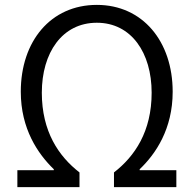

<svg xmlns="http://www.w3.org/2000/svg" viewBox="-20 -765 791 785"><path d="M51 0H305V-60C220 -126 151 -227 151 -386C151 -549 234 -672 376 -672C517 -672 600 -549 600 -386C600 -227 531 -126 446 -60V0H701V-69H551V-73C617 -136 686 -238 686 -390C686 -596 563 -745 376 -745C187 -745 65 -596 65 -390C65 -238 135 -136 200 -73V-69H51Z"/></svg>

Font: ChiuKong Gothic MN Normal
Style: Regular
Weight: 350
Designer: Ryoko NISHIZUKA 西塚涼子 (kana, bopomofo & ideographs); Paul D. Hunt (Latin, Greek & Cyrillic); Sandoll Communications 산돌커뮤니
Foundry: Adobe
Version: Version 1.300